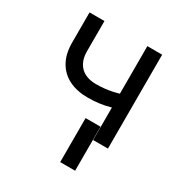

<svg xmlns="http://www.w3.org/2000/svg" viewBox="-167 -648 880 939"><g transform="rotate(30 272.5 -179.0)"><path d="M477.9 0H394.3V-530.4H477.9ZM268 -166.4Q206.5 -166.4 161.6 -188.5Q116.7 -210.6 91.9 -254.1Q67 -297.7 67 -361.2V-531.8H151.2V-361.2Q151.2 -321.8 166.1 -295.6Q180.9 -269.3 207.2 -256.6Q233.4 -243.8 268 -243.8Q316 -243.8 356.9 -252.4Q397.8 -261 444.8 -278.3V-201Q415.1 -189.6 388.5 -182.1Q361.9 -174.7 332 -170.6Q302.1 -166.4 268 -166.4ZM393 174H308.7V-74.6H393Z"/></g></svg>

Font: Pretendard Variable
Style: Regular
Weight: 400
Designer: Base glyphs from Inter by Rasmus Andersson; Hangul glyphs from Noto Sans CJK(Source Han Sans) by Jang Soo-young and Kang
Foundry: Kil Hyung-jin
Version: Version 1.100;FEAKit 1.0